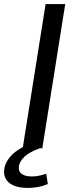

<svg xmlns="http://www.w3.org/2000/svg" viewBox="-33 -725 383 939"><path d="M78 0 190 -705H286L174 0ZM104 194Q41 194 10.5 168Q-20 142 -11 95Q-2 56 34.5 24Q71 -8 138 -31L162 0Q136 9 114 21.5Q92 34 78 50.5Q64 67 60 85Q55 111 72 124.5Q89 138 123 138Q140 138 157 134.5Q174 131 193 125L201 175Q181 184 156.5 189Q132 194 104 194Z"/></svg>

Font: Nunito Sans 10pt Expanded
Style: Italic
Weight: 400
Width: 7
Italic angle: -9°
Designer: Vernon Adams
Foundry: Vernon Adams
Version: Version 3.101;gftools[0.9.27]